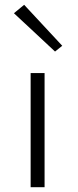

<svg xmlns="http://www.w3.org/2000/svg" viewBox="-20 -779 323 799"><path d="M107.5 0V-475H165.5V0ZM209 -564.5 38 -724 80.5 -759 239 -588.5Z"/></svg>

Font: Karla Light
Style: Regular
Weight: 300
Designer: Jonathan Pinhorn
Version: Version 2.004;gftools[0.9.33]